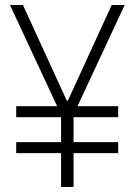

<svg xmlns="http://www.w3.org/2000/svg" viewBox="-20 -750 540 770"><path d="M45 -136V-180H454V-136ZM45 -280V-324H454V-280ZM225 0V-290L20 -730H72L248 -346H252L428 -730H480L275 -290V0Z"/></svg>

Font: M PLUS 1 Code Light
Style: Regular
Weight: 300
Designer: Coji Morishita
Foundry: UNDERFOREST DESIGN
Version: Version 1.002